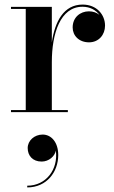

<svg xmlns="http://www.w3.org/2000/svg" viewBox="-20 -490 500 839"><path d="M28 -9V0H276.5V-9H206.5V-218.5C206.5 -343.5 243.5 -460.5 340.5 -460.5C373.5 -460.5 399 -446 414.5 -425C402.5 -435 386.5 -440.5 368.5 -440.5C330.5 -440.5 297.5 -414 297.5 -370C297.5 -334 325.5 -305 369 -305C411.5 -305 439 -338 439 -378C439 -425.5 403 -470 341 -470C259 -470 220 -397 206.5 -304.5V-460H28V-451H92.5V-9ZM101 157C101 189.5 122 216 162 216C193.5 216 219.5 193 224 168C235 250.5 181 321.5 99 321.5V329C184 329 234.5 261.5 234.5 187.5C234.5 131 203.5 98 166.5 98C130 98 101 124.5 101 157Z"/></svg>

Font: Bodoni* 24pt Medium
Style: Regular
Weight: 500
Version: Version 2.3